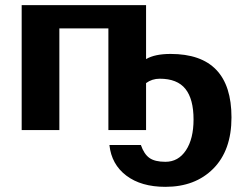

<svg xmlns="http://www.w3.org/2000/svg" viewBox="-20 -504 957 744"><path d="M546 0H400V-394H210V0H64V-484H546V-275Q580 -295 641 -295Q877 -295 877 -49Q877 79 806 150Q736 220 621 220Q527 220 469.5 176.5Q412 133 404 58H526Q538 93 559 108Q580 123 621 123Q671 123 700.5 78.5Q730 34 730 -41Q730 -120 698.5 -159.5Q667 -199 599 -199Q569 -199 546 -182Z"/></svg>

Font: Play
Style: Bold
Weight: 700
Designer: Jonas Hecksher (Cyrillic expansion: Cyreal)
Foundry: Jonas Hecksher, Playtype, e-types AS
Version: Version 2.101; ttfautohint (v1.5.65-e2d9)